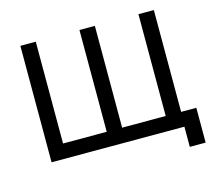

<svg xmlns="http://www.w3.org/2000/svg" viewBox="-93 -653 956 860"><g transform="rotate(-15 384.5 -223.0)"><path d="M685.5 93.5V0H69.5V-540H141V-68H343.5V-540H415V-68H617V-540H688.5V-68H759V93.5Z"/></g></svg>

Font: Cns Manrope
Style: Regular
Weight: 400
Designer: Mikhail Sharanda
Foundry: Mikhail Sharanda
Version: Version 4.504